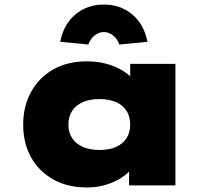

<svg xmlns="http://www.w3.org/2000/svg" viewBox="-20 -816 944 845"><path d="M362 9Q277 9 214 -26.5Q151 -62 116.5 -124Q82 -186 82 -267Q82 -349 117 -412Q152 -475 214.5 -510.5Q277 -546 362 -546Q410 -546 449.5 -535Q489 -524 519 -505.5Q549 -487 569.5 -465Q590 -443 599 -422L553 -417V-535H752V0H548V-144L591 -130Q585 -104 565 -79Q545 -54 515.5 -34.5Q486 -15 447 -3Q408 9 362 9ZM418 -156Q461 -156 491 -169.5Q521 -183 537 -208Q553 -233 553 -267Q553 -303 537 -328Q521 -353 491 -366.5Q461 -380 418 -380Q375 -380 344.5 -366.5Q314 -353 297.5 -328Q281 -303 281 -267Q281 -233 297.5 -208Q314 -183 344.5 -169.5Q375 -156 418 -156ZM369 -620 245 -632Q260 -709 312 -752.5Q364 -796 437 -796Q510 -796 562 -752.5Q614 -709 629 -632L505 -620Q496 -646 477 -660.5Q458 -675 437 -675Q416 -675 397 -660.5Q378 -646 369 -620Z"/></svg>

Font: Lexend Mega Black
Style: Regular
Weight: 900
Version: Version 1.007